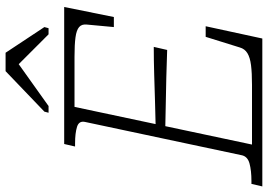

<svg xmlns="http://www.w3.org/2000/svg" viewBox="-175 -804 960 688"><g transform="rotate(-90 305.0 -460.0)"><path d="M555 -203 511 0H-19L-10 -39H0Q38 -39 63.5 -46Q89 -53 93 -75L212 -635Q217 -657 194.5 -664Q172 -671 135 -671H124L133 -710H624L588 -532H552L561 -629Q563 -647 552 -656.5Q541 -666 515 -669.5Q489 -673 446 -673H266L131 -37H345Q388 -37 415.5 -40.5Q443 -44 458.5 -53.5Q474 -63 479 -81L517 -203ZM185 -382Q235 -383 284 -384.5Q333 -386 382.5 -387.5Q432 -389 481 -389L470 -341Q422 -343 373 -344Q324 -345 275.5 -346Q227 -347 178 -348ZM460 -920H394L249 -781L245 -766H269L443 -890H402L526 -766H548L552 -781Z"/></g></svg>

Font: Roboto Serif 20pt Thin
Style: Italic
Weight: 250
Italic angle: -10°
Version: Version 1.007